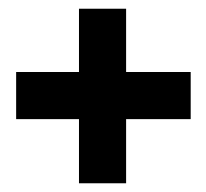

<svg xmlns="http://www.w3.org/2000/svg" viewBox="-20 -515 473 440"><path d="M161 -495H269V-350H417V-242H269V-95H161V-242H17V-350H161Z"/></svg>

Font: Orbitron
Style: Regular
Weight: 500
Designer: Matt McInerney
Foundry: Matt McInerney
Version: 1.000